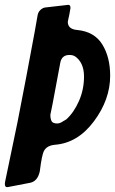

<svg xmlns="http://www.w3.org/2000/svg" viewBox="-72 -780 475 793"><path d="M52 -25 -36 -8Q-38 -8 -40 -7.5Q-42 -7 -43 -7Q-52 -7 -52 -21Q-52 -22 -51.5 -24.5Q-51 -27 -51 -29L0 -274Q9 -318 36 -460Q60 -588 71 -647L83 -715Q85 -729 94 -738Q103 -747 114 -749L210 -760Q219 -760 219 -748Q219 -743 218 -741Q217 -734 214.5 -720.5Q212 -707 210 -700Q208 -692 208 -690Q208 -659 248 -656Q318 -649 350.5 -596.5Q383 -544 383 -467Q383 -369 316 -279Q249 -189 154 -182Q113 -178 105 -144V-145L103 -136Q101 -130 99.5 -119.5Q98 -109 97 -106L92 -70V-71Q83 -31 52 -25ZM145 -350 136 -306Q136 -288 141.5 -279Q147 -270 164 -270Q176 -270 190 -280L199 -285L200 -286L202 -287Q233 -315 254 -362.5Q275 -410 275 -464Q275 -522 237 -548L238 -547Q229 -553 215 -553Q183 -553 177 -521L157 -414Q149 -372 145 -350Z"/></svg>

Font: Bangerz Fix
Style: Regular
Weight: 400
Designer: vernon adams
Foundry: Vernon Adams
Version: Version 2.10;December 28, 2023;FontCreator 13.0.0.2683 64-bi